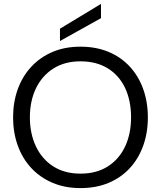

<svg xmlns="http://www.w3.org/2000/svg" viewBox="-20 -951 824 983"><path d="M392 12Q312 12 248 -15.5Q184 -43 139 -92Q94 -141 70.5 -207Q47 -273 47 -350Q47 -427 70.5 -493Q94 -559 139 -608Q184 -657 247.5 -684.5Q311 -712 392 -712Q472 -712 535.5 -685.5Q599 -659 644 -610.5Q689 -562 713 -495.5Q737 -429 737 -350Q737 -271 713 -204.5Q689 -138 644 -89.5Q599 -41 535.5 -14.5Q472 12 392 12ZM392 -62Q474 -62 532 -99Q590 -136 620.5 -201Q651 -266 651 -350Q651 -436 620.5 -500.5Q590 -565 532 -601Q474 -637 392 -637Q311 -637 253 -600Q195 -563 164 -498.5Q133 -434 133 -350Q133 -267 164 -201.5Q195 -136 253 -99Q311 -62 392 -62ZM287 -741V-804L497 -931V-858Z"/></svg>

Font: Rethink Sans
Style: Regular
Weight: 400
Designer: The Rethink Sans project authors (Hans Thiessen). DM Sans designed by Colophon Foundry.
Foundry: Rethink Communications LLC
Version: Version 1.001